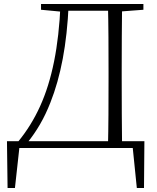

<svg xmlns="http://www.w3.org/2000/svg" viewBox="-20 -743 788 964"><path d="M18 201 15 -34H705L703 201H667L644 -25L670 0H52L80 -26L55 201ZM186 -694V-723H300V-684H292ZM300 -689V-723H558V-689ZM522 0Q524 -83 524.5 -168.5Q525 -254 525 -353V-383Q525 -472 524.5 -556.5Q524 -641 522 -723H593Q592 -641 591.5 -556.5Q591 -472 591 -383V-353Q591 -254 591.5 -168.5Q592 -83 593 0ZM558 -684V-723H700V-694L568 -684ZM72 -33Q137 -112 181.5 -210Q226 -308 251.5 -434.5Q277 -561 284 -723H325Q318 -569 295 -447.5Q272 -326 233 -228Q210 -169 181 -119Q152 -69 117 -26V-16Z"/></svg>

Font: Noto Serif HK ExtraLight
Style: Regular
Weight: 200
Designer: Ryoko NISHIZUKA 西塚涼子 (kana & ideographs); Frank Grießhammer (Latin, Greek & Cyrillic); Wenlong ZHANG 张文龙 (bopomofo); San
Foundry: Adobe
Version: Version 2.002-H1;hotconv 1.1.0;makeotfexe 2.6.0